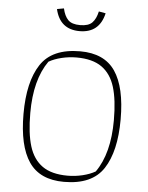

<svg xmlns="http://www.w3.org/2000/svg" viewBox="-57 -864 707 920"><g transform="rotate(5 297.0 -404.0)"><path d="M180 -812 213 -818Q221 -782 239 -763.5Q257 -745 297 -745Q337 -745 355 -763.5Q373 -782 381 -818L414 -812Q392 -716 297 -716Q202 -716 180 -812ZM64 -298Q64 -452 119 -536Q174 -620 309 -620Q425 -620 477.5 -543Q530 -466 530 -312Q530 -158 475 -74Q420 10 285 10Q169 10 116.5 -67Q64 -144 64 -298ZM433 -53Q498 -145 498 -305Q498 -403 479 -464.5Q460 -526 415.5 -557.5Q371 -589 294 -589Q258 -589 222.5 -580.5Q187 -572 161 -557Q96 -465 96 -305Q96 -207 115 -145.5Q134 -84 178.5 -52.5Q223 -21 300 -21Q336 -21 371.5 -29.5Q407 -38 433 -53Z"/></g></svg>

Font: Athiti ExtraLight
Style: Regular
Weight: 250
Version: Version 1.032